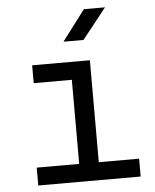

<svg xmlns="http://www.w3.org/2000/svg" viewBox="-55 -831 709 878"><g transform="rotate(-5 300.0 -392.5)"><path d="M85 0V-82H280V-468H105V-550H370V-82H555V0ZM257 -645 363 -785H460L349 -645Z"/></g></svg>

Font: NKDuy Mono
Style: Regular
Weight: 400
Monospace: yes
Designer: NKDuy
Foundry: NKDuy
Version: Version 2.251; ttfautohint (v1.8.4.7-5d5b)